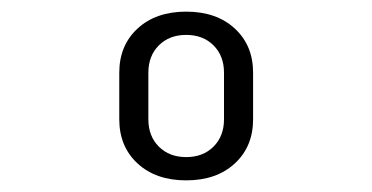

<svg xmlns="http://www.w3.org/2000/svg" viewBox="-20 -755 640 330"><path d="M300 -445Q248 -445 216.5 -474Q185 -503 185 -550V-630Q185 -677 216.5 -706Q248 -735 300 -735Q352 -735 383.5 -706Q415 -677 415 -630V-550Q415 -503 383.5 -474Q352 -445 300 -445ZM300 -485Q329 -485 347 -503Q365 -521 365 -550V-630Q365 -659 347 -677Q329 -695 300 -695Q271 -695 253 -677Q235 -659 235 -630V-550Q235 -521 253 -503Q271 -485 300 -485Z"/></svg>

Font: JetBrainsMonoNL NF
Style: Regular
Weight: 400
Designer: Philipp Nurullin, Konstantin Bulenkov
Foundry: JetBrains
Version: Version 2.304; ttfautohint (v1.8.4.7-5d5b);Nerd Fonts 3.2.1